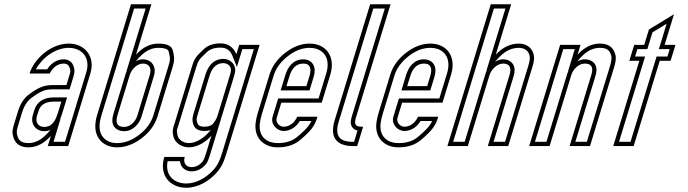

<svg xmlns="http://www.w3.org/2000/svg" viewBox="-20 -687 3236 903"><path d="M219.3 -48 204.7 0H300.7L404.9 -341C429.7 -422.2 377.9 -482 304 -482C218.1 -482 139.9 -409.5 118.9 -341H213.9C224.3 -364.3 248.2 -388 279.3 -388C291.9 -388 300.5 -383.3 305 -374C314.1 -355 310.9 -347.5 304.9 -328L292.4 -287H228.4C208.4 -287 190.3 -283.8 174 -277.5C157.7 -271.2 138.1 -259.3 115.1 -242C92.2 -224.7 75.3 -198.3 64.5 -163L48 -109C42.3 -90.3 35.2 -70.7 40.9 -50C48.2 -12.7 72.8 6 114.8 6C160.2 6 195 -21.2 219.3 -48ZM232.5 -209H268.5L254.5 -163C244.2 -129.4 230.5 -90 187.2 -90C160.6 -90 144.9 -111.9 153.4 -140L160.8 -164C170.2 -194.9 194.4 -209 232.5 -209ZM204.5 -61.4C181.7 -36.3 151.7 -14 114.8 -14C80 -14 66 -26.1 60.6 -53.8L60.4 -54.6L60.2 -55.3C56.5 -68.6 61 -83.3 67.1 -103.2L83.6 -157.2C93.5 -189.6 108.4 -211.8 127.2 -226C149.3 -242.7 167.7 -253.6 181.2 -258.9C194.9 -264.2 210.5 -267 228.4 -267H307.2L324.1 -322.2C329.6 -340.4 334.6 -358.5 323 -382.7C314.7 -399.9 297.1 -408 279.3 -408C242.8 -408 216.1 -383.9 201.9 -361H148.9C177.8 -414.8 240 -462 304 -462C315 -462 325.2 -460.5 334.5 -457.6C377.2 -444.7 403.4 -404.5 385.8 -346.8L285.9 -20H231.7L264.6 -127.8ZM232.5 -229C189.2 -229 154.1 -210.5 141.7 -169.8L134.3 -145.8C132.2 -139 131.1 -132.2 131.1 -125.5C130.9 -94 155.1 -70 187.2 -70C246.7 -70 264.1 -126 273.6 -157.2L295.6 -229Z M530.3 6C569.6 6 607.9 -8 645.1 -36C682.4 -64 707.3 -97.7 720 -137L791.9 -372C800.1 -399.1 801.9 -417.2 792.2 -451.5C786.4 -471.8 763.8 -482 724.5 -482C686.5 -482 651.5 -464.7 619.6 -430L692 -667H596L436.8 -146C431.7 -129.3 428.8 -113 428.3 -97C426.1 -35.8 469.1 6 530.3 6ZM652.7 -388C681.3 -388 694.1 -366.3 684.5 -335L625.8 -143C618.1 -117.8 594.8 -90 563.6 -90C529.1 -90 522.1 -111.1 532.8 -146L590.5 -335C597.9 -358.9 623.1 -388 652.7 -388ZM530.3 -14C479.3 -14 446.5 -46.5 448.3 -96.3C448.8 -110.4 451.3 -125 455.9 -140.2L610.8 -647H665L574.8 -351.8L634.3 -416.4C663.6 -448.2 693 -462 724.5 -462C762.6 -462 771.2 -452.1 772.9 -446C781.9 -414.4 780.4 -403 772.7 -377.8L700.9 -143C689.7 -108.2 667.6 -77.9 633.1 -52C598.6 -26 564.7 -14 530.3 -14ZM652.7 -408C610.1 -408 580.4 -370.2 571.4 -340.8L513.6 -151.8C510.4 -141.2 508.3 -131 508.2 -121C507.8 -90.4 530.3 -70 563.6 -70C607.4 -70 635.7 -106.9 645 -137.2L703.7 -329.2C706.2 -337.4 707.6 -345.6 707.7 -353.6C708 -384.7 685.3 -408 652.7 -408Z M1017.1 -483C983.1 -483 956.4 -473.5 936.9 -454.5C905.3 -423.7 895.2 -414.6 884 -378L803.3 -114C794 -83.7 788.6 -77.2 795.7 -45C801.9 -16.6 832.6 6 868.6 6C912 6 951.8 -23.5 974.4 -49L947.2 40C942.7 54.7 938.1 65.3 933.4 72C918.6 90 901.2 99 881.2 99C854.9 99 840.2 79.3 848.8 51H752.8C726.7 136.4 778.8 196 856.5 196C913.3 196 962.1 163.2 993.4 131C1018.6 104.6 1031.3 78.9 1043.2 40L1201 -476H1105L1091.5 -432C1079.8 -461.1 1056.1 -483 1017.1 -483ZM1065.9 -353C1065.2 -347.7 1063.5 -340.3 1060.6 -331L1005.3 -150C1000 -132.8 997.8 -127.2 984.6 -108.5C976.4 -96.8 961.9 -91 941.3 -91C923.9 -91 913.4 -95.7 909.5 -105C901.7 -124.3 904.4 -130.7 910.3 -150L965.6 -331C973.9 -358 991 -390 1030.7 -390C1050.8 -390 1068.6 -376.3 1065.9 -353ZM1017.1 -463C1047.3 -463 1063.6 -447.9 1073 -424.5L1094.1 -372L1119.8 -456H1173.9L1024.1 34.2C1012.6 71.6 1001.7 93.3 979 117.1C949.9 147 905.4 176 856.5 176C848.3 176 840.5 175.2 833.3 173.8C785.5 164.3 757.3 126.8 768.4 71H826.5C829.2 101.2 853 119 881.2 119C907.7 119 931.1 106.2 948.9 84.7L949.3 84.1L949.8 83.5C956.6 73.8 961.5 61.6 966.3 45.8L1020.3 -130.7L959.5 -62.3C938.8 -39.1 903 -14 868.6 -14C840.2 -14 819 -32.1 815.2 -49.3C808.9 -78 812.3 -75 822.4 -108.2L903.1 -372.2C913.4 -405.6 918.5 -408.6 950.9 -440.2C965.9 -454.9 986.8 -463 1017.1 -463ZM1085.7 -350.7C1090.1 -387.9 1059.5 -410 1030.7 -410C977.2 -410 955.3 -365.5 946.5 -336.8L891.2 -155.8C885.6 -137.7 881.4 -121 891 -97.4C899.6 -76.4 921.7 -71 941.3 -71C965.3 -71 987.7 -78.1 1001 -97C1014.4 -116 1019.1 -126.7 1024.4 -144.2L1079.8 -325.2C1082.8 -335.1 1084.9 -343.2 1085.7 -350.7Z M1313.6 -91C1294 -91 1274.9 -111.7 1281.4 -133L1303.1 -204H1493.1L1533.5 -336C1559.4 -420.6 1513.7 -482 1436.1 -482C1396.8 -482 1358.5 -467.5 1321.3 -438.5C1284.1 -409.5 1259.5 -375.3 1247.5 -336L1192.2 -155C1187.9 -141 1184.7 -126.8 1182.7 -112.5C1172.4 -41 1218.3 6 1285.9 6C1328.6 6 1363.3 -5.2 1390.2 -27.5C1417 -49.8 1435.8 -68.3 1446.6 -83C1457.5 -97.7 1465.1 -112.3 1469.6 -127L1473 -138H1378C1367.3 -114.3 1345.5 -91 1313.6 -91ZM1406.4 -388C1440.4 -388 1445.7 -362.8 1435.4 -329L1421 -282H1327L1341.4 -329C1351.5 -362.2 1370.7 -388 1406.4 -388ZM1313.6 -71C1350.7 -71 1376.4 -95.1 1390.1 -118H1444.6C1440.3 -109.1 1436.5 -102.9 1430.5 -94.9C1421.5 -82.6 1403.6 -64.7 1377.4 -42.9C1354.7 -24 1325.1 -14 1285.9 -14C1280.3 -14 1274.9 -14.4 1269.8 -15.1C1223.2 -21.6 1194.7 -55.2 1202.5 -109.7C1204.4 -123 1207.3 -136.1 1211.3 -149.2L1266.6 -330.2C1277.3 -365.2 1299.1 -395.8 1333.6 -422.7C1368.1 -449.6 1401.9 -462 1436.1 -462C1447.5 -462 1457.7 -460.5 1466.8 -457.8C1509.3 -445 1533.4 -404.2 1514.4 -341.8L1478.3 -224H1288.3L1262.3 -138.8C1251.3 -102.8 1282 -71 1313.6 -71ZM1406.4 -408C1358.4 -408 1333.4 -371.2 1322.2 -334.8L1300 -262H1435.8L1454.5 -323.2C1457.9 -334.3 1460 -345.1 1460.1 -355.8C1460.2 -384.3 1440.8 -408 1406.4 -408Z M1816.9 -667H1720.9L1553 -118C1547.3 -99.3 1545.2 -81.8 1546.5 -65.5C1550.3 -18.8 1589.2 0 1639 0H1660L1687.8 -91H1680.8C1648 -91 1645.3 -105.7 1654.9 -137ZM1789.9 -647 1635.7 -142.8C1630.5 -125.7 1624.4 -105.5 1637.4 -87.8C1643.6 -79.4 1653.1 -75 1661.4 -73L1645.2 -20H1639C1593 -20 1569 -35.2 1566.4 -67.1C1565.3 -80.5 1567.1 -95.4 1572.2 -112.2L1735.7 -647Z M1881.6 -91C1862 -91 1842.9 -111.7 1849.4 -133L1871.1 -204H2061.1L2101.5 -336C2127.4 -420.6 2081.7 -482 2004.1 -482C1964.8 -482 1926.5 -467.5 1889.3 -438.5C1852.1 -409.5 1827.5 -375.3 1815.5 -336L1760.2 -155C1755.9 -141 1752.7 -126.8 1750.7 -112.5C1740.4 -41 1786.3 6 1853.9 6C1896.6 6 1931.3 -5.2 1958.2 -27.5C1985 -49.8 2003.8 -68.3 2014.6 -83C2025.5 -97.7 2033.1 -112.3 2037.6 -127L2041 -138H1946C1935.3 -114.3 1913.5 -91 1881.6 -91ZM1974.4 -388C2008.4 -388 2013.7 -362.8 2003.4 -329L1989 -282H1895L1909.4 -329C1919.5 -362.2 1938.7 -388 1974.4 -388ZM1881.6 -71C1918.7 -71 1944.4 -95.1 1958.1 -118H2012.6C2008.3 -109.1 2004.5 -102.9 1998.5 -94.9C1989.5 -82.6 1971.6 -64.7 1945.4 -42.9C1922.7 -24 1893.1 -14 1853.9 -14C1848.3 -14 1842.9 -14.4 1837.8 -15.1C1791.2 -21.6 1762.7 -55.2 1770.5 -109.7C1772.4 -123 1775.3 -136.1 1779.3 -149.2L1834.6 -330.2C1845.3 -365.2 1867.1 -395.8 1901.6 -422.7C1936.1 -449.6 1969.9 -462 2004.1 -462C2015.5 -462 2025.7 -460.5 2034.8 -457.8C2077.3 -445 2101.4 -404.2 2082.4 -341.8L2046.3 -224H1856.3L1830.3 -138.8C1819.3 -102.8 1850 -71 1881.6 -71ZM1974.4 -408C1926.4 -408 1901.4 -371.2 1890.2 -334.8L1868 -262H2003.8L2022.5 -323.2C2025.9 -334.3 2028 -345.1 2028.1 -355.8C2028.2 -384.3 2008.8 -408 1974.4 -408Z M2420.6 -482C2380.6 -482 2344.3 -464.7 2311.7 -430L2384.1 -667H2288.1L2084.2 0H2180.2L2282.3 -334C2289.8 -358.4 2316.3 -388 2346.8 -388C2378.4 -388 2386.3 -366.6 2376.3 -334L2274.2 0H2370.2L2483.3 -370C2487.6 -384 2490.2 -395.3 2491.2 -404C2496.4 -449.6 2464.7 -482 2420.6 -482ZM2270.6 -357.1C2267.5 -351.5 2265 -345.6 2263.2 -339.8L2165.4 -20H2111.2L2302.9 -647H2357.1L2267.5 -353.8ZM2307.4 -396.3 2326.2 -416.3C2356 -448 2386.8 -462 2420.6 -462C2423 -462 2425.3 -461.9 2427.6 -461.6C2456.6 -458.6 2474.9 -437.9 2471.4 -406.3C2470.6 -399.6 2468.3 -389.1 2464.2 -375.8L2355.4 -20H2301.2L2395.5 -328.2C2398.4 -337.9 2400.2 -347.3 2400.4 -356.5C2400.8 -386.1 2379.6 -408 2346.8 -408C2332.4 -408 2318.8 -403.1 2307.4 -396.3Z M2873.2 -433C2863.9 -465.7 2839.9 -482 2801.2 -482C2763.2 -482 2728.2 -464.7 2696.3 -430L2710.4 -476H2614.4L2468.8 0H2564.8L2667.2 -335C2674.7 -359.5 2699.9 -388 2730.5 -388C2761.8 -388 2772.1 -370.3 2761.2 -335L2658.8 0H2754.8L2868 -370C2873.4 -387.8 2880.2 -413.8 2873.2 -433ZM2653.2 -353.6C2651.2 -349.4 2649.4 -344.9 2648.1 -340.8L2550 -20H2495.9L2629.2 -456H2683.3L2651.5 -351.8ZM2694.2 -398.2 2711 -416.4C2740.3 -448.2 2769.8 -462 2801.2 -462C2833.4 -462 2847.2 -451.2 2854 -427.5L2854.2 -426.8L2854.4 -426.2C2858.2 -415.6 2854.2 -393.5 2848.8 -375.8L2740 -20H2685.9L2780.4 -329.2C2783.5 -339.5 2785.4 -349.1 2785.4 -358.6C2785.5 -390.3 2760.7 -408 2730.5 -408C2717.3 -408 2704.8 -404 2694.2 -398.2Z M2864.2 0H2960.2L3082.8 -401H3133.8L3156.8 -476H3105.8L3149.8 -620L3031.8 -548L3009.8 -476H2962.8L2939.8 -401H2986.8ZM2891.3 -20 3013.9 -421H2966.9L2977.6 -456H3024.6L3048.7 -534.9L3115.3 -575.5L3078.7 -456H3129.7L3119 -421H3068L2945.4 -20Z"/></svg>

Font: Din Kursivschrift
Style: EngGhost
Weight: 400
Version: Version 1.089